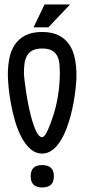

<svg xmlns="http://www.w3.org/2000/svg" viewBox="-20 -826 374 846"><path d="M165.5 0Q115.2 0 115.2 -49.8Q115.2 -98.6 165.5 -98.6Q190.9 -98.6 204.1 -86.9Q217.3 -75.2 217.3 -49.8Q217.3 -23.4 204.1 -11.7Q190.9 0 165.5 0ZM165.5 -685.1Q210.4 -685.1 239.7 -669.7Q269 -654.3 286.1 -628.2Q303.2 -602.1 310.1 -567.1Q316.9 -532.2 316.9 -493.2Q316.9 -477.5 314.9 -454.3Q313 -431.2 309.1 -404.1Q305.2 -377 298.8 -347.7Q292.5 -318.4 283.7 -290Q274.9 -261.7 263.2 -236.1Q251.5 -210.4 236.8 -191.2Q222.2 -171.9 204.3 -160.6Q186.5 -149.4 165.5 -149.4Q136.7 -149.4 114.3 -169.2Q91.8 -189 75 -220.7Q58.1 -252.4 46.6 -291.5Q35.2 -330.6 28.1 -369.4Q21 -408.2 17.8 -442.4Q14.6 -476.6 14.6 -498Q14.6 -536.6 21.7 -570.8Q28.8 -605 46.1 -630.4Q63.5 -655.8 92.5 -670.4Q121.6 -685.1 165.5 -685.1ZM243.7 -502.9Q243.7 -525.4 241.7 -545.4Q239.7 -565.4 231.7 -580.3Q223.6 -595.2 208 -603.8Q192.4 -612.3 165.5 -612.3Q139.6 -612.3 123.8 -604Q107.9 -595.7 99.4 -581.1Q90.8 -566.4 88.1 -546.9Q85.4 -527.3 85.4 -504.9Q85.4 -496.1 88.1 -471.7Q90.8 -447.3 95.7 -415.8Q100.6 -384.3 107.9 -350.1Q115.2 -315.9 124 -287.4Q132.8 -258.8 143.3 -240.2Q153.8 -221.7 165.5 -221.7Q172.4 -221.7 179.7 -232.9Q187 -244.1 193.1 -258.3Q199.2 -272.5 204.1 -286.1Q209 -299.8 210.4 -304.2Q226.6 -350.1 235.1 -402.1Q243.7 -454.1 243.7 -502.9ZM176.3 -806.2H288.6L193.4 -705.6H127.9Z"/></svg>

Font: XAYAX
Style: Regular
Weight: 400
Designer: Peter Wiegel
Foundry: Peter Wiegel
Version: Version 1.000 2009 initial release